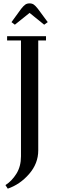

<svg xmlns="http://www.w3.org/2000/svg" viewBox="-20 -916 347 1135"><path d="M12.2 178.2Q49.8 154.3 76.9 111.1Q104 67.9 104 7.8V-676.8H22V-702.1H252V-676.8H206.1V-26.9Q206.1 50.3 152.3 112.3Q98.6 174.3 25.9 199.2ZM47.9 -785.2 105 -863.8Q119.6 -882.3 129.9 -889.2Q140.1 -896 154.8 -896Q169.4 -896 179.4 -889.2Q189.5 -882.3 204.1 -863.8L262.2 -785.2L241.2 -770L154.8 -839.8L67.9 -770Z"/></svg>

Font: Dehuti
Style: Bold
Weight: 700
Version: Version 1.2